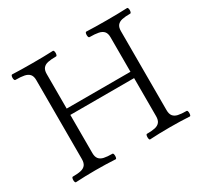

<svg xmlns="http://www.w3.org/2000/svg" viewBox="-142 -844 1066 1025"><g transform="rotate(-30 391.0 -331.5)"><path d="M43.5 -13.2Q43.5 -20 45.4 -25.4Q47.4 -30.8 50.3 -30.8Q82.5 -30.8 101.3 -35.2Q120.1 -39.6 129.9 -52Q139.6 -64.5 139.6 -87.9V-575.2Q139.6 -598.1 129.2 -610.4Q118.7 -622.6 98.1 -627Q77.6 -631.3 43 -631.3Q39.6 -631.3 37.6 -636.2Q35.6 -641.1 35.6 -647.9Q35.6 -655.3 37.6 -660.4Q39.6 -665.5 43 -665.5Q95.7 -663.1 168.9 -663.1Q242.7 -663.1 294.9 -665.5Q297.9 -665.5 299.8 -660.6Q301.8 -655.8 301.8 -648.9Q301.8 -642.1 299.8 -636.7Q297.9 -631.3 294.9 -631.3Q262.2 -631.3 242.9 -627Q223.6 -622.6 213.9 -610.4Q204.1 -598.1 204.1 -575.2V-361.8H597.2V-575.2Q597.2 -598.1 586.7 -610.4Q576.2 -622.6 555.4 -627Q534.7 -631.3 500 -631.3Q496.6 -631.3 494.6 -636.2Q492.7 -641.1 492.7 -647.9Q492.7 -655.3 494.6 -660.4Q496.6 -665.5 500 -665.5Q552.7 -663.1 626 -663.1Q699.7 -663.1 752 -665.5Q754.9 -665.5 756.8 -660.6Q758.8 -655.8 758.8 -648.9Q758.8 -642.1 756.8 -636.7Q754.9 -631.3 752 -631.3Q719.7 -631.3 700.4 -627Q681.2 -622.6 671.4 -610.4Q661.6 -598.1 661.6 -575.2V-87.9Q661.6 -64.5 671.4 -52Q681.2 -39.6 700.7 -35.2Q720.2 -30.8 752.9 -30.8Q755.9 -30.8 757.6 -25.9Q759.3 -21 759.3 -14.2Q759.3 -6.8 757.6 -1.7Q755.9 3.4 752.9 3.4Q695.3 0 630.4 0Q564.9 0 507.3 3.4Q504.4 3.4 502.7 -1.5Q501 -6.3 501 -13.2Q501 -20.5 502.7 -25.6Q504.4 -30.8 507.3 -30.8Q539.6 -30.8 558.6 -35.2Q577.6 -39.6 587.4 -52Q597.2 -64.5 597.2 -87.9V-322.8H204.1V-87.9Q204.1 -64.5 214.1 -52Q224.1 -39.6 243.7 -35.2Q263.2 -30.8 295.9 -30.8Q298.8 -30.8 300.5 -25.9Q302.2 -21 302.2 -14.2Q302.2 -6.8 300.5 -1.7Q298.8 3.4 295.9 3.4Q238.3 0 173.3 0Q107.9 0 50.3 3.4Q47.4 3.4 45.4 -1.5Q43.5 -6.3 43.5 -13.2Z"/></g></svg>

Font: JuniusX Light
Style: Regular
Weight: 300
Designer: Peter S. Baker
Foundry: Briery Creek Software
Version: Version 1.008